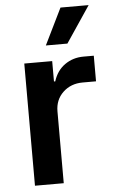

<svg xmlns="http://www.w3.org/2000/svg" viewBox="-55 -816 507 854"><g transform="rotate(-5 198.5 -389.5)"><path d="M66.1 0V-545.5H190.7V-454.5H196.4Q211.3 -502.1 247.7 -527.7Q284.1 -553.3 331 -553.3H377.1V-438.9H317.5Q264.6 -438.9 229.6 -405.7Q194.6 -372.5 194.6 -320.7V0ZM168.7 -617.2 248.2 -779.5H373.9L264.9 -617.2Z"/></g></svg>

Font: Inter Zeller Semi Bold
Style: Regular
Weight: 600
Designer: Rasmus Andersson; Joe Bland
Foundry: zeller
Version: Version 3.015;git-dec3a8cb1